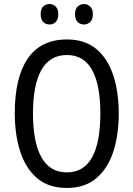

<svg xmlns="http://www.w3.org/2000/svg" viewBox="-20 -919 659 949"><path d="M567 -358Q567 -253 540 -169.5Q513 -86 456 -38Q399 10 311 10Q219 10 162.5 -39Q106 -88 79.5 -171.5Q53 -255 53 -359Q53 -536 117.5 -630Q182 -724 311 -724Q400 -724 456.5 -676.5Q513 -629 540 -546Q567 -463 567 -358ZM143 -358Q143 -217 184.5 -142Q226 -67 310 -67Q394 -67 435 -141Q476 -215 476 -358Q476 -500 435 -573.5Q394 -647 311 -647Q226 -647 184.5 -573Q143 -499 143 -358ZM181 -849Q181 -875 193.5 -887Q206 -899 225 -899Q243 -899 255.5 -886.5Q268 -874 268 -849Q268 -823 255.5 -810.5Q243 -798 225 -798Q206 -798 193.5 -810.5Q181 -823 181 -849ZM351 -849Q351 -875 364 -887Q377 -899 395 -899Q413 -899 426 -886.5Q439 -874 439 -849Q439 -823 426 -810.5Q413 -798 395 -798Q376 -798 363.5 -810.5Q351 -823 351 -849Z"/></svg>

Font: Noto Sans Lao Condensed
Style: Regular
Weight: 400
Width: 3
Designer: Monotype Design Team
Foundry: Monotype Imaging Inc.
Version: Version 2.003; ttfautohint (v1.8.4.7-5d5b)